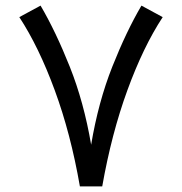

<svg xmlns="http://www.w3.org/2000/svg" viewBox="-20 -664 648 684"><path d="M264.6 0Q231.9 -188 175 -342.5Q118.2 -497.1 48.8 -603L124.5 -644Q178.2 -552.7 228.5 -426.5Q278.8 -300.3 304.7 -148.4Q330.1 -300.3 380.1 -426.5Q430.2 -552.7 483.9 -644L559.6 -603Q490.2 -497.1 433.8 -342.5Q377.4 -188 344.2 0Z"/></svg>

Font: Vazir FD-UI
Style: Regular-FD-UI
Weight: 400
Designer: Saber Rastikerdar
Foundry: Saber Rastikerdar
Version: Version 30.1.0